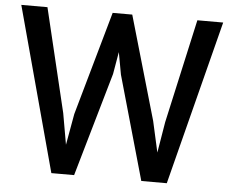

<svg xmlns="http://www.w3.org/2000/svg" viewBox="-53 -804 1047 874"><g transform="rotate(5 471.0 -367.5)"><path d="M212.5 8 9.5 -743H129L242.5 -269L267.5 -126.5L293 -269L427 -743H516.5L653.5 -269L685 -127.5L708.5 -268.5L814 -743H932L740 8H623.5L489 -466L470.5 -567.5L453 -466L316.5 8Z"/></g></svg>

Font: Koeln Type Sans
Style: Regular
Weight: 400
Designer: Eben Sorkin
Foundry: Eben Sorkin
Version: Version 2.001